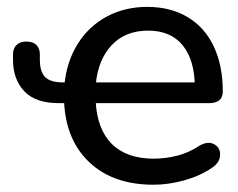

<svg xmlns="http://www.w3.org/2000/svg" viewBox="-20 -516 678 546"><path d="M162.2 -227.1 171.9 -222.7H147Q80.5 -222.7 48.7 -256.9Q17 -291 17 -345.5V-361.5Q17 -378.1 27 -388Q37 -397.9 55.2 -397.9Q73.3 -397.9 83.3 -388.3Q93.3 -378.7 93.3 -362.1Q93.3 -354.9 93.3 -347Q93.3 -312.1 108.3 -296.9Q123.3 -281.7 159.4 -281.7H169.5L163.2 -274.5Q169.4 -340.6 200.9 -391Q232.4 -441.4 283.6 -468.9Q334.8 -496.4 398.7 -496.4Q465.1 -496.4 513.6 -467.3Q562.2 -438.3 587.9 -383.9Q613.6 -329.5 613.6 -255.6Q613.6 -239.5 603.7 -231.1Q593.8 -222.7 575.3 -222.7H247.1L252.1 -227.3Q256.3 -147.8 298.4 -106.3Q340.5 -64.8 417 -64.8Q450.8 -64.8 483.9 -73.3Q517.1 -81.8 545.9 -100.9Q570.5 -115.6 588.5 -106.1Q606.6 -96.7 605.9 -75.1Q605.2 -53.6 582.6 -38.6Q549 -15.7 504.1 -3.2Q459.3 9.3 416.5 9.3Q302.2 9.3 234.7 -53.9Q167.2 -117.1 162.2 -227.1ZM401.4 -428.9Q336.5 -428.9 297.8 -387.8Q259.1 -346.6 252.5 -277.8L246.1 -281.7H550.3L533.9 -267.8Q533.9 -344.7 499.8 -386.8Q465.7 -428.9 401.4 -428.9Z"/></svg>

Font: SN Pro Thin
Style: Regular
Weight: 200
Designer: Tobias Whetton
Foundry: Supernotes
Version: Version 1.003;Glyphs 3.3 (3324)